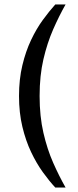

<svg xmlns="http://www.w3.org/2000/svg" viewBox="-20 -713 350 858"><path d="M65 -284Q65 -359 80 -421.5Q95 -484 119 -534.5Q143 -585 171.5 -624Q200 -663 227 -693H273Q244 -642 217.5 -581.5Q191 -521 174 -448Q157 -375 157 -284ZM227 125Q200 96 171.5 56.5Q143 17 119 -33.5Q95 -84 80 -146.5Q65 -209 65 -284H157Q157 -193 174 -119.5Q191 -46 217.5 14Q244 74 273 125Z"/></svg>

Font: Montagu Slab
Style: Regular
Weight: 400
Version: Version 1.000